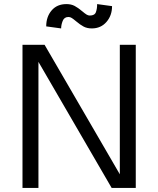

<svg xmlns="http://www.w3.org/2000/svg" viewBox="-20 -919 774 939"><path d="M90 -700H198L589 -27L566 -21V-700H644V0H526L145 -656L168 -662V0H90ZM305 -899Q328 -899 345 -890Q362 -881 382 -864Q395 -853 403 -848Q411 -843 419 -843Q443 -843 449 -859.5Q455 -876 455 -896Q455 -898 455 -899L528 -889Q528 -843 500.5 -811.5Q473 -780 429 -780Q406 -780 389 -789Q372 -798 352 -815Q339 -826 331 -831Q323 -836 315 -836Q294 -836 286.5 -816.5Q279 -797 279 -780L206 -790Q206 -837 232.5 -868Q259 -899 305 -899Z"/></svg>

Font: Uncut Sans VF
Style: Regular
Weight: 400
Designer: Kasper Nordkvist
Foundry: Uncut Type
Version: Version 1.100;FEAKit 1.0